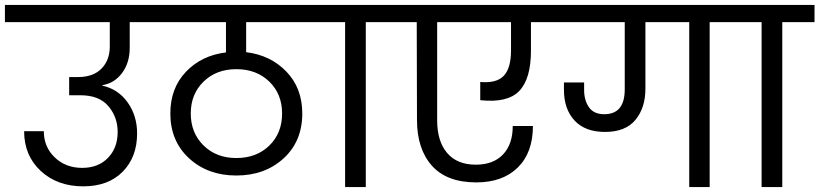

<svg xmlns="http://www.w3.org/2000/svg" viewBox="-47 -760 3329 780"><path d="M-27 -670V-740H602V-670H480V-566Q480 -505 449 -463.5Q418 -422 369 -414V-412Q433 -398 471.5 -344Q510 -290 510 -218Q510 -122 451.5 -62.5Q393 -3 291 -3Q186 -3 118.5 -65.5Q51 -128 51 -227H131Q131 -163 175.5 -120.5Q220 -78 287 -78Q352 -78 391.5 -118.5Q431 -159 431 -224Q431 -284 393.5 -328.5Q356 -373 280 -373H234V-447H270Q332 -447 365.5 -481.5Q399 -516 399 -571V-670Z M913 -118Q995 -118 1047 -168.5Q1099 -219 1099 -299Q1099 -378 1047 -428.5Q995 -479 913 -479Q832 -479 780 -428.5Q728 -378 728 -299Q728 -220 780 -169Q832 -118 913 -118ZM645 -299Q645 -402 708.5 -468.5Q772 -535 871 -547V-670H548V-740H1277V-670H953V-548Q1052 -536 1116.5 -469Q1181 -402 1181 -299Q1181 -186 1105 -116.5Q1029 -47 913 -47Q797 -47 721 -117Q645 -187 645 -299Z M1355 0V-670H1223V-740H1570V-670H1439V0Z M1517 -670V-740H2222V-670H2110V-554Q2110 -440 2062.5 -390.5Q2015 -341 1904 -353V-427Q1970 -421 1999.5 -452Q2029 -483 2029 -556V-670H1729V-271Q1729 -186 1769.5 -138.5Q1810 -91 1886 -91Q1957 -91 1996.5 -132.5Q2036 -174 2036 -248H2118Q2118 -140 2056.5 -79.5Q1995 -19 1888 -19Q1768 -19 1707.5 -87Q1647 -155 1647 -273L1646 -670Z M2753 0V-670H2575V-400Q2575 -322 2534.5 -273Q2494 -224 2411 -224Q2330 -224 2287 -270.5Q2244 -317 2244 -395V-425H2326V-394Q2326 -353 2345.5 -324.5Q2365 -296 2408 -296Q2491 -296 2491 -397V-670H2169V-740H2968V-670H2836V0Z M3047 0V-670H2915V-740H3262V-670H3131V0Z"/></svg>

Font: SVN-Poppins
Style: Regular
Weight: 400
Designer: Ninad Kale (Devanagari), Jonny Pinhorn (Latin)
Foundry: Indian Type Foundry
Version: Version 3.002 2017